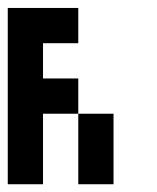

<svg xmlns="http://www.w3.org/2000/svg" viewBox="-20 -475 404 495"><path d="M0 -454.5H90.9V-363.6H0ZM0 -363.6H90.9V-272.7H0ZM0 -272.7H90.9V-181.8H0ZM0 -181.8H90.9V-90.9H0ZM0 -90.9H90.9V0H0ZM90.9 -272.7H181.8V-181.8H90.9ZM90.9 -454.5H181.8V-363.6H90.9ZM181.8 -181.8H272.7V-90.9H181.8ZM181.8 -90.9H272.7V0H181.8Z"/></svg>

Font: Micro 5
Style: Regular
Weight: 400
Designer: Sarah Cadigan-Fried
Version: Version 1.000; ttfautohint (v1.8.4.7-5d5b)